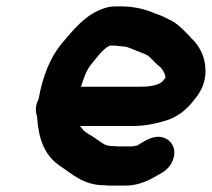

<svg xmlns="http://www.w3.org/2000/svg" viewBox="-20 -578 664 602"><path d="M234 -306C242 -332 250 -356 265 -375C281 -394 301 -424 324 -435H337C341 -435 345 -435 349 -434L370 -432C373 -431 375 -431 377 -431C387 -427 397 -423 408 -419L423 -413C432 -409 444 -406 450 -398C456 -393 462 -387 466 -382L484 -366C491 -358 497 -349 499 -335V-334C497 -332 495 -330 492 -326C480 -309 444 -306 418 -306ZM101 -267C93 -252 89 -233 96 -214C101 -141 119 -91 169 -57C208 -32 241 3 309 3C318 4 325 4 330 4H372C419 4 451 -15 482 -33C501 -43 514 -56 522 -76C536 -113 516 -142 487 -148C457 -154 431 -134 409 -121H405C400 -120 397 -119 394 -119H352C349 -119 343 -119 336 -120C331 -120 326 -120 321 -121L310 -124C299 -130 291 -136 281 -143C264 -155 254 -158 241 -170L234 -179C233 -180 231 -182 231 -183H396C435 -183 466 -190 497 -199C533 -209 562 -231 585 -260C608 -287 627 -319 624 -362C623 -402 604 -436 580 -458C575 -464 570 -470 564 -475C550 -490 529 -509 510 -517L494 -525C486 -529 477 -532 468 -535C439 -548 402 -558 360 -558H341C327 -558 313 -555 298 -549C245 -529 209 -483 173 -441C137 -397 113 -337 101 -267Z"/></svg>

Font: Blanket
Style: BdObl
Weight: 700
Foundry: Cannot Into Space Fonts
Version: Version 0.9